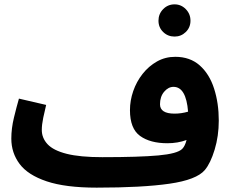

<svg xmlns="http://www.w3.org/2000/svg" viewBox="-20 -841 1064 882"><path d="M424 21 450 -119Q620 -119 707.5 -127Q795 -135 817 -157Q830 -170 837 -198Q797 -183 749 -183Q670 -183 623.5 -216.5Q577 -250 577 -335Q577 -379 592 -422.5Q607 -466 635 -501.5Q663 -537 701 -558.5Q739 -580 785 -580Q853 -580 897.5 -540.5Q942 -501 963.5 -434Q985 -367 985 -287Q985 -216 966 -153.5Q947 -91 921 -60Q883 -15 758 3Q633 21 424 21ZM715 -362Q715 -319 782 -319Q813 -319 844 -328Q835 -442 777 -442Q753 -442 734 -419.5Q715 -397 715 -362ZM424 21Q281 21 194.5 -8Q108 -37 70 -88Q32 -139 32 -204Q32 -251 44 -300.5Q56 -350 67 -388L192 -359Q185 -331 178.5 -299.5Q172 -268 172 -244Q172 -207 198.5 -178.5Q225 -150 286 -134.5Q347 -119 450 -119L470 -11ZM782 -673Q751 -673 729.5 -694Q708 -715 708 -746Q708 -777 729.5 -799Q751 -821 782 -821Q812 -821 833.5 -799Q855 -777 855 -746Q855 -715 833.5 -694Q812 -673 782 -673Z"/></svg>

Font: Noto IKEA Arabic
Style: Bold
Weight: 700
Designer: Monotype Design Team
Foundry: Monotype Imaging Inc.
Version: Version 1.200